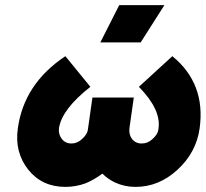

<svg xmlns="http://www.w3.org/2000/svg" viewBox="-20 -720 806 752"><path d="M236 -500Q74 -392 50 -218Q43 -170 53.5 -129.5Q64 -89 91 -55Q145 12 236 12Q256 12 276 8.5Q296 5 315 -2Q332 -9 348.5 -18.5Q365 -28 381 -40Q392 -29 405 -20Q418 -11 431 -5Q468 12 511 12Q602 12 675 -55Q749 -123 762 -218Q786 -393 655 -500L524 -380Q611 -291 601 -218Q600 -205 594 -195Q588 -185 578 -176Q559 -158 535 -158Q511 -158 497 -176Q484 -193 487 -218L504 -338H342L325 -218Q324 -205 318 -195Q312 -185 302 -176Q283 -158 260 -158Q236 -158 222 -176Q208 -194 211 -218Q222 -292 334 -380ZM373 -554H531L624 -700H447Z"/></svg>

Font: Unageo
Style: Black-Italic
Weight: 900
Designer: Richard Sepsi
Foundry: Richard Sepsi
Version: Version 2.000